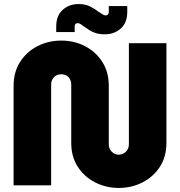

<svg xmlns="http://www.w3.org/2000/svg" viewBox="-20 -913 888 946"><path d="M565 13Q502 13 448.5 -14.5Q395 -42 363 -91.5Q331 -141 331 -209V-497Q331 -512 324.5 -523.5Q318 -535 307 -541Q296 -547 282 -547Q268 -547 257 -541Q246 -535 239 -523.5Q232 -512 232 -497V0H47V-490Q47 -558 79 -608Q111 -658 164.5 -685.5Q218 -713 282 -713Q346 -713 399 -685.5Q452 -658 484 -608Q516 -558 516 -490V-202Q516 -187 523 -175.5Q530 -164 541 -157.5Q552 -151 565 -151Q578 -151 589.5 -157.5Q601 -164 608 -175.5Q615 -187 615 -202V-700H800V-209Q800 -141 768 -91.5Q736 -42 682.5 -14.5Q629 13 565 13ZM497 -744Q471 -744 453 -749.5Q435 -755 421.5 -764Q408 -773 393 -783Q385 -789 377.5 -794Q370 -799 363 -799Q357 -799 352.5 -795.5Q348 -792 348 -785V-755H257V-783Q257 -836 289 -864.5Q321 -893 367 -893Q401 -893 424.5 -881Q448 -869 467 -854Q476 -849 484.5 -843Q493 -837 500 -837Q506 -837 511 -841Q516 -845 516 -854V-883H607V-854Q607 -801 575 -772.5Q543 -744 497 -744Z"/></svg>

Font: MuseoModerno Thin ExtraBold
Style: Regular
Weight: 800
Version: Version 1.002